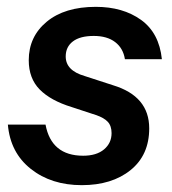

<svg xmlns="http://www.w3.org/2000/svg" viewBox="-20 -530 503 561"><path d="M3 -166H113Q130 -75 223 -75Q262 -75 284 -93.5Q306 -112 306 -141Q306 -162 295 -174Q284 -186 260 -194L190 -217Q128 -236 96 -268.5Q64 -301 64 -354Q64 -423 116.5 -466.5Q169 -510 260 -510Q339 -510 392 -472Q445 -434 453 -357H345Q340 -389 316.5 -407Q293 -425 254 -425Q214 -425 193 -409Q172 -393 172 -365Q172 -324 227 -308L310 -281Q416 -249 416 -155Q416 -77 361.5 -33Q307 11 219 11Q130 11 70 -36.5Q10 -84 3 -166Z"/></svg>

Font: CBA Beacon Sans Bold
Style: Italic
Weight: 700
Italic angle: -13°
Designer: Wei Huang
Foundry: Wei Huang
Version: Version 1.002